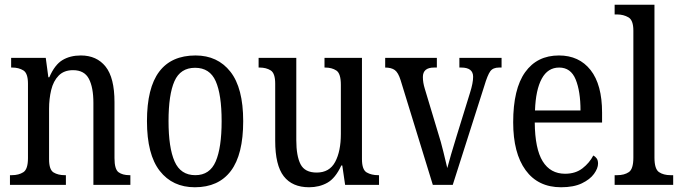

<svg xmlns="http://www.w3.org/2000/svg" viewBox="-20 -780 2871 810"><path d="M22 0V-41H30Q59 -41 78.5 -53.5Q98 -66 98 -113V-427Q98 -471 78.5 -483Q59 -495 32 -495H27V-536H173L184 -454H188Q211 -507 243.5 -526.5Q276 -546 321 -546Q388 -546 425.5 -499Q463 -452 463 -349V-113Q463 -66 480 -53.5Q497 -41 526 -41H530V0H374V-346Q374 -411 355 -447.5Q336 -484 288 -484Q250 -484 227.5 -461Q205 -438 196 -400.5Q187 -363 187 -321V-108Q187 -64 206 -52.5Q225 -41 253 -41H258V0Z M802 10Q708 10 654 -59Q600 -128 600 -269Q600 -409 651.5 -477.5Q703 -546 805 -546Q898 -546 952 -477.5Q1006 -409 1006 -269Q1006 -128 954 -59Q902 10 802 10ZM804 -41Q865 -41 890 -99Q915 -157 915 -269Q915 -381 890 -437.5Q865 -494 803 -494Q741 -494 716 -437.5Q691 -381 691 -269Q691 -157 716.5 -99Q742 -41 804 -41Z M1284 10Q1213 10 1177 -36.5Q1141 -83 1141 -186V-427Q1141 -471 1122 -483Q1103 -495 1075 -495H1071V-536H1230V-189Q1230 -122 1248 -87Q1266 -52 1316 -52Q1370 -52 1394 -97Q1418 -142 1418 -215V-422Q1418 -470 1399 -482.5Q1380 -495 1352 -495H1349V-536H1507V-109Q1507 -64 1527 -52.5Q1547 -41 1575 -41H1579V0H1436L1424 -82H1420Q1395 -28 1361 -9Q1327 10 1284 10Z M1670 -442Q1660 -474 1645.5 -484.5Q1631 -495 1605 -495V-536H1823V-495H1811Q1764 -495 1764 -455Q1764 -443 1766 -431Q1768 -419 1772 -406L1828 -220Q1840 -183 1850.5 -139.5Q1861 -96 1867 -71Q1872 -91 1883 -128.5Q1894 -166 1907 -208L1963 -389Q1976 -430 1976 -456Q1976 -495 1926 -495H1918V-536H2096V-495H2085Q2060 -495 2048.5 -479.5Q2037 -464 2023 -417L1890 0H1806Z M2347 10Q2250 10 2197.5 -62Q2145 -134 2145 -264Q2145 -405 2195.5 -475.5Q2246 -546 2338 -546Q2423 -546 2471.5 -484.5Q2520 -423 2520 -305V-263H2236Q2237 -152 2269.5 -99.5Q2302 -47 2364 -47Q2408 -47 2437.5 -70Q2467 -93 2483 -124Q2491 -120 2497 -112Q2503 -104 2503 -90Q2503 -70 2486 -46.5Q2469 -23 2434.5 -6.5Q2400 10 2347 10ZM2429 -314Q2429 -395 2408.5 -445Q2388 -495 2339 -495Q2291 -495 2265.5 -448Q2240 -401 2237 -314Z M2573 0V-41H2584Q2614 -41 2633 -54Q2652 -67 2652 -115V-651Q2652 -695 2631 -707Q2610 -719 2584 -719H2573V-760H2741V-115Q2741 -67 2760 -54Q2779 -41 2809 -41H2820V0Z"/></svg>

Font: Noto Serif Tamil Condensed
Style: Regular
Weight: 400
Width: 3
Designer: Indian Type Foundry, Tom Grace, and the Monotype Design Team
Foundry: Monotype Imaging Inc.
Version: Version 2.004; ttfautohint (v1.8.4.7-5d5b)